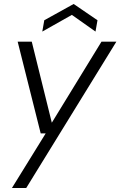

<svg xmlns="http://www.w3.org/2000/svg" viewBox="-20 -727 606 967"><path d="M40 220 210 -55H185L69 -517H140L241 -109L491 -517H566L112 220ZM193 -568 203 -625 351 -707 471 -625 461 -568 342 -652Z"/></svg>

Font: DM Sans 11pt Light
Style: Italic
Weight: 300
Italic angle: -10°
Version: Version 4.004;gftools[0.9.30]